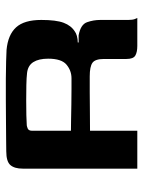

<svg xmlns="http://www.w3.org/2000/svg" viewBox="66 -568 502 674"><g transform="rotate(-90 317.0 -231.0)"><path d="M353 -167Q353 -167 330.5 -167Q308 -167 272 -166.5Q236 -166 195 -166V0H62V-402Q62 -431 74.5 -445.5Q87 -460 123 -460Q138 -460 166.5 -460.5Q195 -461 230.5 -461Q266 -461 304.5 -461.5Q343 -462 378 -461.5Q413 -461 439.5 -460.5Q466 -460 479 -459Q532 -454 558 -425.5Q584 -397 584 -337Q584 -285 574 -258.5Q564 -232 543 -219Q538 -215 527.5 -212Q517 -209 505 -209V-206Q511 -206 518 -206Q525 -206 530 -206Q568 -199 576 -176.5Q584 -154 584 -130V-32Q584 -17 587 -9Q590 -1 591 0H493Q471 0 459 -7Q447 -14 447 -38V-117Q447 -148 433.5 -157.5Q420 -167 386 -167ZM195 -233Q207 -233 232.5 -232.5Q258 -232 287.5 -231.5Q317 -231 342.5 -231Q368 -231 379 -231Q406 -231 427 -248.5Q448 -266 448 -313Q448 -346 436 -365Q424 -384 398 -387Q381 -389 355 -389.5Q329 -390 301 -390Q273 -390 249.5 -389.5Q226 -389 214 -388Q212 -388 203.5 -385Q195 -382 195 -369Z"/></g></svg>

Font: Genos Thin SemiBold
Style: Regular
Weight: 600
Version: Version 1.010